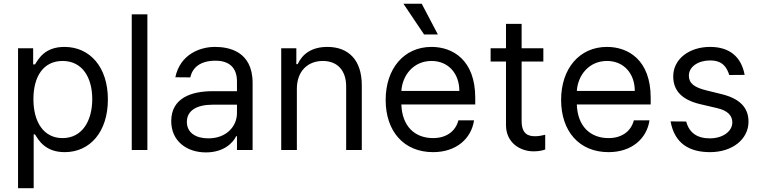

<svg xmlns="http://www.w3.org/2000/svg" viewBox="-20 -804 4081 1029"><path d="M76.7 204.5H160.5V-83.8H167.6C186.1 -54 221.6 11.4 326.7 11.4C463.1 11.4 558.2 -98 558.2 -271.3C558.2 -443.2 463.1 -552.6 325.3 -552.6C218.8 -552.6 186.1 -487.2 167.6 -458.8H157.7V-545.5H76.7ZM159.1 -272.7C159.1 -394.9 213.1 -477.3 315.3 -477.3C421.9 -477.3 474.4 -387.8 474.4 -272.7C474.4 -156.2 420.5 -63.9 315.3 -63.9C214.5 -63.9 159.1 -149.1 159.1 -272.7Z M769.9 -727.3H686.1V0H769.9Z M1083.8 12.8C1179 12.8 1228.7 -38.4 1245.7 -73.9H1250V0H1333.8V-359.4C1333.8 -532.7 1201.7 -552.6 1132.1 -552.6C1049.7 -552.6 945.3 -511.4 919.7 -389.9L1000 -389.2C1011.4 -443.2 1055 -478.7 1134.9 -478.7C1212 -478.7 1250 -437.9 1250 -367.9V-315.3H1120C1007.1 -315.3 897.7 -279.8 897.7 -154.8C897.7 -48.3 980.1 12.8 1083.8 12.8ZM981.5 -150.6C981.5 -214.5 1039.1 -242.9 1119.3 -242.9H1250V-197.4C1250 -129.3 1196 -62.5 1096.6 -62.5C1029.8 -62.5 981.5 -92.3 981.5 -150.6Z M1571 -328.1C1571 -423.3 1630 -477.3 1710.2 -477.3C1788 -477.3 1835.2 -426.5 1835.2 -340.9V0H1919V-346.6C1919 -485.8 1844.8 -552.6 1734.4 -552.6C1652 -552.6 1600.9 -515.6 1575.3 -460.2H1568.2V-545.5H1487.2V0H1571Z M2301.1 11.4C2426.8 11.4 2506.4 -62.5 2520.6 -159.1H2436.8C2421.2 -99.4 2371.4 -63.9 2301.1 -63.9C2202.8 -63.9 2134.9 -127.5 2131 -244.3H2527V-279.8C2527 -483 2406.2 -552.6 2292.6 -552.6C2144.9 -552.6 2046.9 -436.1 2046.9 -268.5C2046.9 -100.9 2143.5 11.4 2301.1 11.4ZM2131 -316.8C2136.7 -401.6 2196.7 -477.3 2292.6 -477.3C2383.5 -477.3 2441.8 -409.1 2441.8 -316.8ZM2142 -784.1 2252.8 -619.3H2326.7L2240.1 -784.1Z M2892 -545.5H2775.6V-676.1H2691.8V-545.5H2609.4V-474.4H2691.8V-133.5C2691.8 -38.4 2768.5 7.1 2839.5 7.1C2870.7 7.1 2890.6 1.4 2902 -2.8V-81.7C2884.2 -77.4 2866.5 -73.9 2848 -73.9C2811.1 -73.9 2775.6 -85.2 2775.6 -156.2V-474.4H2892Z M3241.5 11.4C3367.2 11.4 3446.7 -62.5 3460.9 -159.1H3377.1C3361.5 -99.4 3311.8 -63.9 3241.5 -63.9C3143.1 -63.9 3075.3 -127.5 3071.4 -244.3H3467.3V-279.8C3467.3 -483 3346.6 -552.6 3233 -552.6C3085.2 -552.6 2987.2 -436.1 2987.2 -268.5C2987.2 -100.9 3083.8 11.4 3241.5 11.4ZM3071.4 -316.8C3077.1 -401.6 3137.1 -477.3 3233 -477.3C3323.9 -477.3 3382.1 -409.1 3382.1 -316.8Z M3888.5 -402 3970.9 -402.7C3952.4 -500.7 3889.2 -552.6 3785.5 -552.6C3673.3 -552.6 3588.1 -487.2 3588.1 -394.9C3588.1 -319.6 3632.8 -269.2 3733 -245.7L3823.9 -224.4C3878.9 -211.6 3904.8 -185.4 3904.8 -147.7C3904.8 -100.9 3855.1 -62.5 3784.1 -62.5C3716.6 -62.5 3673.7 -92 3657.7 -152.7L3573.9 -153.4C3595.2 -34.4 3675.1 11.4 3785.5 11.4C3905.2 11.4 3991.5 -57.9 3991.5 -152C3991.5 -228 3943.9 -275.9 3846.6 -299.7L3765.6 -319.6C3701 -335.6 3671.9 -357.2 3671.9 -399.1C3671.9 -446 3721.6 -480.1 3785.5 -480.1C3854.4 -480.1 3875.4 -441.4 3888.5 -402Z"/></svg>

Font: Magic Ui Pro
Style: Regular
Weight: 400
Designer: Stefan Endress, Andreas Faust
Version: Version 1.000;FEAKit 1.0